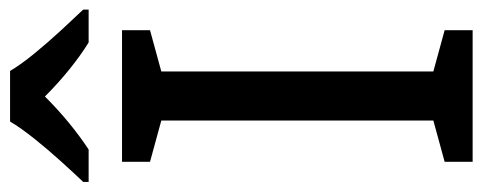

<svg xmlns="http://www.w3.org/2000/svg" viewBox="-318 -666 982 391"><g transform="rotate(-90 173.5 -471.0)"><path d="M307 0H39V-57L123 -80V-634L39 -657V-714H307V-657L223 -634V-80L307 -57ZM224 -942Q237 -920 259.5 -892.5Q282 -865 306.5 -838.5Q331 -812 349 -793V-782H282Q256 -798 227.5 -821Q199 -844 172 -871Q145 -844 117.5 -821.5Q90 -799 64 -782H-2V-793Q17 -813 40.5 -839Q64 -865 86 -892.5Q108 -920 121 -942Z"/></g></svg>

Font: Noto Sans Sundanese Medium
Style: Regular
Weight: 500
Version: Version 2.003